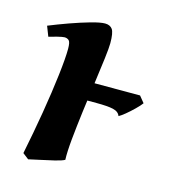

<svg xmlns="http://www.w3.org/2000/svg" viewBox="-80 -522 533 606"><g transform="rotate(15 186.5 -218.5)"><path d="M222.2 -400.9Q222.2 -386.2 217.8 -350.1Q213.4 -314 206.8 -266.6Q200.2 -219.2 193.8 -169.4Q187.5 -119.6 183.3 -76.9Q179.2 -34.2 180.2 -8.8Q171.9 -3.9 148.9 1.7Q126 7.3 102.1 12.2Q78.1 17.1 66.4 20L46.9 4.9Q61 -64.5 72.8 -134.8Q84.5 -205.1 91.3 -262.5Q98.1 -319.8 98.1 -349.1Q98.1 -371.6 92.3 -376.7Q86.4 -381.8 78.1 -381.8Q71.8 -381.8 54.2 -377.4Q36.6 -373 27.8 -370.1L15.1 -402.8Q44.9 -415 79.8 -427.5Q114.7 -439.9 145 -448.5Q175.3 -457 190.4 -457Q206.5 -457 214.4 -446.3Q222.2 -435.5 222.2 -400.9ZM372.6 -245.1Q366.2 -236.3 353 -223.4Q339.8 -210.4 326.7 -199.7Q313.5 -189 306.6 -185.5Q301.8 -199.2 283.4 -203.4Q265.1 -207.5 228.5 -207.5H140.6L148.4 -266.1H355.5Z"/></g></svg>

Font: Gentium Plus
Style: Bold Italic
Weight: 700
Italic angle: -8°
Designer: Victor Gaultney, Annie Olsen, Iska Routamaa, Becca Hirsbrunner
Foundry: SIL International
Version: Version 6.101